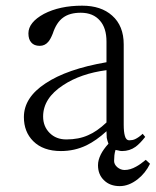

<svg xmlns="http://www.w3.org/2000/svg" viewBox="-20 -504 540 663"><path d="M347.7 -261.7V-81.1Q314.5 -49.8 284.2 -37.1Q252 -22.5 209 -22.5Q173.8 -22.5 151.4 -44.9Q128.9 -67.4 128.9 -101.6Q128.9 -165 198.2 -210Q258.8 -250 347.7 -261.7ZM354.5 -7.8Q336.9 11.7 328.1 29.3Q318.4 48.8 318.4 66.4Q318.4 98.6 338.9 118.2Q359.4 138.7 393.6 138.7Q424.8 138.7 455.1 115.2Q482.4 93.8 498 61.5L483.4 47.9Q464.8 63.5 450.2 71.3Q429.7 83 410.2 83Q396.5 83 384.8 73.2Q374 63.5 374 51.8Q374 42 375 32.2Q376 23.4 378.9 13.7Q383.8 14.6 388.7 15.6Q394.5 17.6 401.4 17.6Q427.7 17.6 448.2 2.9Q462.9 -7.8 481.4 -31.2L472.7 -42Q459 -29.3 446.3 -23.4Q437.5 -19.5 426.8 -19.5Q415 -19.5 411.1 -35.2Q407.2 -48.8 407.2 -73.2V-350.6Q407.2 -415 367.2 -450.2Q329.1 -484.4 263.7 -484.4Q186.5 -484.4 131.8 -456.1Q78.1 -426.8 78.1 -388.7Q78.1 -368.2 87.9 -357.4Q97.7 -345.7 117.2 -345.7Q134.8 -345.7 146.5 -359.4Q154.3 -368.2 162.1 -387.7Q174.8 -426.8 198.2 -443.4Q220.7 -460 258.8 -460Q301.8 -460 325.2 -432.6Q347.7 -407.2 347.7 -360.4V-289.1Q210.9 -265.6 136.7 -215.8Q62.5 -167 62.5 -99.6Q62.5 -48.8 94.7 -16.6Q128.9 17.6 190.4 17.6Q237.3 17.6 278.3 -2Q312.5 -18.6 347.7 -50.8Q347.7 -39.1 348.6 -28.3Q350.6 -17.6 354.5 -7.8Z"/></svg>

Font: BatangChe
Style: Regular
Weight: 400
Monospace: yes
Version: Version 2.21